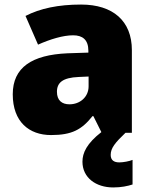

<svg xmlns="http://www.w3.org/2000/svg" viewBox="-20 -583 663 843"><path d="M466 97C466 67 486 43 531 0H559V-363C559 -491 476 -563 336 -563C236 -563 156 -546 92 -513L147 -387C201 -411 257 -428 301 -428C342 -428 368 -409 368 -360V-352L276 -349C120 -342 36 -287 36 -169C36 -48 108 10 204 10C296 10 339 -14 386 -73H390L425 -3C361 47 342 88 342 127C342 197 401 240 477 240C513 240 540 234 562 227V119C548 125 521 130 504 130C481 130 466 121 466 97ZM325 -245 369 -247V-204C369 -157 331 -125 285 -125C252 -125 230 -142 230 -180C230 -220 255 -242 325 -245Z"/></svg>

Font: Noto Sans Sinhala Black
Style: Regular
Weight: 900
Designer: Jelle Bosma - Monotype Design Team
Foundry: Monotype Imaging Inc.
Version: Version 2.006